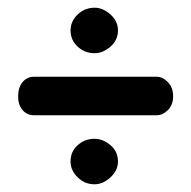

<svg xmlns="http://www.w3.org/2000/svg" viewBox="-20 -488 496 498"><path d="M69 -189Q50 -189 38.5 -202.5Q27 -216 27 -238Q27 -261 38.5 -275Q50 -289 69 -289H386Q402 -289 415.5 -275Q429 -261 429 -238Q429 -216 415.5 -202.5Q402 -189 386 -189ZM225 -10Q200 -10 181.5 -28Q163 -46 163 -69Q163 -95 181.5 -111.5Q200 -128 225 -128Q247 -128 266.5 -111.5Q286 -95 286 -69Q286 -46 266.5 -28Q247 -10 225 -10ZM225 -350Q200 -350 181.5 -367Q163 -384 163 -409Q163 -433 181.5 -450.5Q200 -468 225 -468Q247 -468 266.5 -450.5Q286 -433 286 -409Q286 -384 266.5 -367Q247 -350 225 -350Z"/></svg>

Font: Dosis
Style: Bold
Weight: 700
Designer: EdgarTolentino, PabloImpallari, IginoMarini
Foundry: EdgarTolentino, PabloImpallari, IginoMarini
Version: Version 3.001; ttfautohint (v1.8.2)